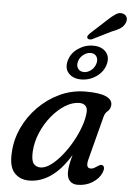

<svg xmlns="http://www.w3.org/2000/svg" viewBox="-60 -931 674 985"><g transform="rotate(5 277.5 -438.5)"><path d="M421.5 -125Q409.5 -79 436.5 -79Q446 -79 454 -83.2Q462 -87.5 471.5 -94Q488 -106 497 -100.5Q512 -92.5 499.5 -62Q486.5 -32 453.2 -11Q420 10 376.5 10Q352 10 337.2 -5.2Q322.5 -20.5 322.5 -50.5Q322.5 -67 325.8 -86Q329 -105 338.5 -140Q293 -64.5 239.5 -27.2Q186 10 127.5 10Q79 10 50.5 -22.2Q22 -54.5 27 -126.5Q30 -191.5 58.2 -252.8Q86.5 -314 134.8 -363Q183 -412 245.2 -441Q307.5 -470 378 -470Q451.5 -470 483.8 -454.5Q516 -439 514 -412Q512 -390.5 498.5 -379.8Q485 -369 480 -350ZM133.5 -140.5Q131 -96 143.5 -79Q156 -62 180 -62Q204 -62 232 -82.2Q260 -102.5 287.5 -136Q315 -169.5 337.8 -209.8Q360.5 -250 375 -291Q389.5 -332 391.5 -366Q392.5 -387.5 381.5 -398.2Q370.5 -409 350.5 -409Q314.5 -409 277.5 -386Q240.5 -363 208.8 -324.2Q177 -285.5 156.8 -237.8Q136.5 -190 133.5 -140.5ZM453.5 -843.5Q477.5 -866.5 497.2 -879Q517 -891.5 536 -884Q551.5 -878 554.5 -863.2Q557.5 -848.5 548.5 -833Q540 -817.5 523.8 -807.5Q507.5 -797.5 483 -788.5L385.5 -740Q378 -737.5 371.2 -738.5Q364.5 -739.5 362 -744.5Q359 -750.5 363.2 -757.2Q367.5 -764 373 -769.5ZM348.5 -530Q306.5 -530 283.8 -554.8Q261 -579.5 271.5 -619.5Q282 -659 317.8 -683.5Q353.5 -708 395.5 -708Q438 -708 460.5 -683.2Q483 -658.5 473 -619.5Q462.5 -580 426.8 -555Q391 -530 348.5 -530ZM385.5 -669.5Q365.5 -669.5 347.5 -655Q329.5 -640.5 324 -619.5Q318.5 -598 328.8 -583.5Q339 -569 359.5 -569Q379.5 -569 397 -583.5Q414.5 -598 420 -619.5Q425.5 -640.5 415.8 -655Q406 -669.5 385.5 -669.5Z"/></g></svg>

Font: Fraunces 9pt SuperSoft
Style: Italic
Weight: 400
Italic angle: -16°
Version: Version 1.000;[b76b70a41]